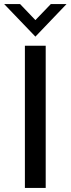

<svg xmlns="http://www.w3.org/2000/svg" viewBox="-48 -921 346 941"><path d="M176 0H74V-697H176ZM125.5 -741.5 -27.5 -901H50.5L125.5 -822.5L201 -901H278Z"/></svg>

Font: Acari Sans Neue SemiBold
Style: Regular
Weight: 600
Designer: Alfredo Marco Pradil (font), Cristiano Sobral (main changes)
Foundry: Hanken Design Co. (font), Cristiano Sobral (main changes)
Version: Version 2.459;March 19, 2022;FontCreator 14.0.0.2808 64-bit;